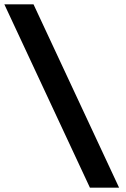

<svg xmlns="http://www.w3.org/2000/svg" viewBox="-35 -732 577 882"><path d="M119 -712 512 130H378L-15 -712Z"/></svg>

Font: ReCut ExtraBold
Style: Regular
Weight: 800
Designer: Giant Group (for alternate capitals set)
Version: Version 2.002;FEAKit 1.0